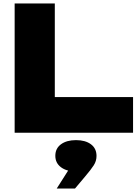

<svg xmlns="http://www.w3.org/2000/svg" viewBox="-20 -770 812 1114"><path d="M298 -750V-103L193 -207H752V0H65V-750ZM309 324 412 162 421 225Q367 225 334 200.5Q301 176 301 134Q301 91 334 67Q367 43 421 43Q475 43 507.5 67Q540 91 540 135Q540 164 524 189Q508 214 474 254L415 324Z"/></svg>

Font: Unbounded ExtraBold
Style: Regular
Weight: 800
Designer: Luke Prowse, Jean-Baptiste Morizot, Fátima Lázaro, Florian Runge
Foundry: NaN
Version: Version 1.701;gftools[0.9.28.dev5+ged2979d]